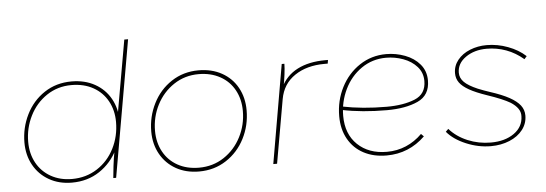

<svg xmlns="http://www.w3.org/2000/svg" viewBox="-48 -861 2868 1009"><g transform="rotate(-5 1386.0 -356.5)"><path d="M531 -138 533 -149 536 -163 634 -720H654L528 0H513Q515 -25 519.5 -62.5Q524 -100 531 -138ZM572 -297Q572 -218 538 -148.5Q504 -79 441 -37Q378 5 295 5Q227 5 174.5 -25Q122 -55 93 -107.5Q64 -160 64 -226Q64 -304 98 -373Q132 -442 194.5 -483.5Q257 -525 338 -525Q408 -525 461 -495.5Q514 -466 543 -414Q572 -362 572 -297ZM84 -228Q84 -166 110.5 -117.5Q137 -69 185.5 -41.5Q234 -14 297 -14Q371 -14 429.5 -51.5Q488 -89 520.5 -153Q553 -217 553 -293Q553 -354 526.5 -402.5Q500 -451 451 -478.5Q402 -506 336 -506Q263 -506 205.5 -467.5Q148 -429 116 -365Q84 -301 84 -228Z M733 -226Q733 -304 767.5 -373Q802 -442 865 -483.5Q928 -525 1008 -525Q1078 -525 1131 -495.5Q1184 -466 1213 -413.5Q1242 -361 1242 -294Q1242 -214 1207 -145.5Q1172 -77 1109 -36Q1046 5 966 5Q897 5 844.5 -24.5Q792 -54 762.5 -106.5Q733 -159 733 -226ZM1222 -292Q1222 -354 1195.5 -402.5Q1169 -451 1120 -478Q1071 -505 1007 -505Q934 -505 876 -466.5Q818 -428 785.5 -364.5Q753 -301 753 -228Q753 -166 779.5 -117.5Q806 -69 854.5 -42Q903 -15 967 -15Q1041 -15 1099 -53.5Q1157 -92 1189.5 -155.5Q1222 -219 1222 -292Z M1447 -520H1461Q1461 -499 1456.5 -463Q1452 -427 1444 -388L1439 -395Q1469 -458 1529.5 -489Q1590 -520 1677 -520H1691L1688 -501Q1680 -501 1671 -501Q1577 -501 1513.5 -458Q1450 -415 1436 -336L1377 0H1357Z M1724 -220Q1724 -302 1759.5 -371.5Q1795 -441 1857.5 -482.5Q1920 -524 1998 -524Q2049 -524 2097 -506Q2145 -488 2175 -452.5Q2205 -417 2205 -367Q2205 -289 2140.5 -259.5Q2076 -230 1977 -230Q1846 -230 1740 -252L1742 -270Q1850 -248 1977 -248Q2066 -248 2126 -272.5Q2186 -297 2186 -366Q2186 -410 2158 -441.5Q2130 -473 2086 -489Q2042 -505 1996 -505Q1923 -505 1865.5 -465Q1808 -425 1776.5 -359.5Q1745 -294 1745 -220Q1745 -124 1803.5 -68Q1862 -12 1958 -12Q2012 -12 2059 -32Q2106 -52 2144 -90L2158 -76Q2116 -35 2065 -14Q2014 7 1955 7Q1886 7 1834 -20.5Q1782 -48 1753 -99.5Q1724 -151 1724 -220Z M2275 -90 2289 -104Q2327 -61 2384.5 -37Q2442 -13 2506 -13Q2581 -13 2629 -47Q2677 -81 2678 -137Q2679 -159 2666 -177.5Q2653 -196 2628 -212Q2589 -235 2509 -262Q2450 -282 2415.5 -301.5Q2381 -321 2365.5 -342.5Q2350 -364 2350 -392Q2350 -431 2374.5 -461.5Q2399 -492 2440 -508.5Q2481 -525 2528 -525Q2585 -525 2640 -504.5Q2695 -484 2733 -449L2720 -434Q2678 -470 2629 -488Q2580 -506 2527 -506Q2461 -506 2415.5 -474Q2370 -442 2370 -393Q2370 -365 2391.5 -343.5Q2413 -322 2462 -301Q2497 -287 2522 -279Q2587 -258 2625 -237Q2663 -216 2681 -192.5Q2699 -169 2699 -139Q2699 -97 2673.5 -64Q2648 -31 2603.5 -12.5Q2559 6 2505 6Q2439 6 2374.5 -21Q2310 -48 2275 -90Z"/></g></svg>

Font: Fixel Italic Variable Display Thin
Style: Italic
Weight: 100
Italic angle: -10°
Designer: AlfaBravo + MacPaw
Foundry: Kyrylo Tkachov, Marchela Mozhyna, Serhii Makarenko, Maria Weinstein, Zakhar Kryvoshyya
Version: Version 1.210;Glyphs 3.2 (3217)